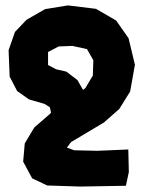

<svg xmlns="http://www.w3.org/2000/svg" viewBox="-20 -517 531 708"><path d="M78.1 -444.3 35.2 -399.4 11.7 -332 15.6 -234.4 43 -181.6 86.9 -150.4 144.5 -133.8 164.1 -121.1 168 -101.6 165 -97.7 106.4 -46.9 71.3 11.7 65.4 79.1 98.6 140.6 154.3 167 276.4 170.9 444.3 168 455.1 117.2 453.1 34.2 338.9 39.1 253.9 37.1 226.6 27.3 242.2 6.8 363.3 -65.4 419.9 -115.2 460 -179.7 477.5 -278.3 454.1 -376 408.2 -441.4 334 -484.4 230.5 -497.1 146.5 -483.4ZM286.1 -185.5 265.6 -221.7 224.6 -252.9 186.5 -261.7 157.2 -277.3V-325.2L196.3 -345.7L247.1 -347.7L300.8 -335.9L324.2 -294.9L322.3 -238.3L294.9 -192.4Z"/></svg>

Font: MaokenAssortedSans-TC
Style: Regular
Weight: 500
Version: Version 0.83